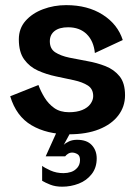

<svg xmlns="http://www.w3.org/2000/svg" viewBox="-20 -502 515 734"><path d="M232.9 -482.4Q315.2 -482.4 372.5 -445.9Q429.8 -409.4 449.3 -349L342.7 -299.3Q338.1 -345.3 311.4 -371.5Q284.6 -397.7 240.4 -397.7Q206.9 -397.7 188.7 -383.5Q170.5 -369.3 170.5 -344.1Q170.5 -315.3 191.4 -301.9Q212.3 -288.5 244.7 -281.7Q277.2 -274.9 313.8 -268.4Q350.5 -262 383.3 -249.1Q416.2 -236.2 437.1 -210.4Q458 -184.7 458 -137.9Q458 -94.5 432.2 -60.6Q406.4 -26.7 358.6 -7.7Q310.8 11.4 243.8 11.4Q159.2 11.4 100.6 -23.1Q42 -57.5 19 -134L127 -177Q135.1 -154.1 149.9 -129.7Q164.6 -105.3 187.3 -89.1Q209.9 -73 243.8 -73Q273.5 -73 294.3 -81.5Q315.1 -90 325.7 -104.6Q336.3 -119.3 336.3 -134.5Q336.3 -161.9 315.8 -175.1Q295.3 -188.2 262.9 -195.3Q230.4 -202.3 193.8 -210Q157.1 -217.7 125.1 -232.1Q93 -246.5 72.5 -274.7Q52 -302.8 52 -351.5Q52 -393.1 77.5 -422.1Q103.1 -451.2 144.6 -466.8Q186.1 -482.4 232.9 -482.4ZM217.9 211.7Q191.7 211.7 172.3 204Q152.9 196.3 141.1 189.1V132Q149.8 139.2 172.6 149.6Q195.4 159.9 222.8 159.9Q237.5 159.9 251.6 155.4Q265.7 150.8 275.8 139Q285.9 127.2 285.9 109.7Q285.9 92.7 275.7 87Q265.6 81.3 256.1 81.3Q247.2 81.3 240.2 85.8Q233.1 90.3 229.1 95.6H154.7L203.3 -11.9L255.7 -7L223.6 51.9Q230.9 44.5 244 38.4Q257.1 32.4 274.7 32.4Q312 32.4 330.8 52.6Q349.7 72.9 349.7 103.6Q349.7 139.1 330.4 163.7Q311.2 188.3 281 200Q250.7 211.7 217.9 211.7Z"/></svg>

Font: Panamera Thin
Style: Regular
Weight: 100
Designer: Bastien Sozeau
Foundry: NBR — Bastien Sozeau
Version: Version 3.003;gftools[0.9.33]